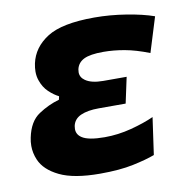

<svg xmlns="http://www.w3.org/2000/svg" viewBox="-65 -575 631 648"><g transform="rotate(-10 251.0 -251.0)"><path d="M227.5 11Q137.5 11 88.8 -12.8Q40 -36.5 24.5 -73.5Q14.5 -97 14.5 -121.5Q14.5 -135.5 17.5 -149.5Q28.5 -203.5 62.5 -226Q96.5 -248.5 133.5 -259L136 -270.5Q119.5 -278.5 102.5 -294.5Q85.5 -310.5 77 -335.5Q72 -349.5 72 -366Q72 -379 75 -393.5Q86.5 -447 137.2 -479.2Q188 -511.5 299 -511.5Q352.5 -511.5 408.2 -502.5Q464 -493.5 502 -480L465 -360.5Q419 -378.5 381.5 -385.2Q344 -392 308.5 -392Q263.5 -392 242.2 -381.5Q221 -371 216 -348.5Q215 -343.5 215 -338.5Q215 -321 231 -310Q251.5 -295.5 292 -295.5H372L353 -207H260.5Q222.5 -207 199 -196.5Q175.5 -186 170.5 -162.5Q169.5 -157 169.5 -152Q169.5 -133 186.5 -122Q208 -107.5 264 -107.5Q310 -107.5 355.8 -119.5Q401.5 -131.5 434.5 -146.5L416.5 -19.5Q387.5 -8.5 341.2 1.2Q295 11 227.5 11Z"/></g></svg>

Font: Heraclito
Style: Bold Italic
Weight: 700
Italic angle: -12°
Designer: Kostas Bartsokas (font) & Cristiano Sobral (main changes)
Foundry: Kostas Bartsokas (font) & Cristiano Sobral (main changes)
Version: Version 1.00;July 8, 2020;FontCreator 13.0.0.2655 64-bit